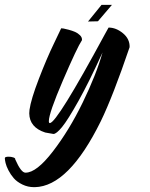

<svg xmlns="http://www.w3.org/2000/svg" viewBox="-184 -554 620 794"><path d="M69 -437Q73 -437 79 -436Q85 -435 100 -431Q115 -427 126.5 -422Q138 -417 147 -408Q156 -399 155 -388Q135 -358 76.5 -222Q18 -86 18 -53Q18 -45 22 -45Q51 -45 250 -413Q260 -431 265 -440Q296 -440 324.5 -416.5Q353 -393 352 -359Q283 -156 233 -53Q100 217 -40 220Q-41 220 -43 220Q-69 220 -91.5 209Q-114 198 -127 183Q-140 168 -149 150.5Q-158 133 -161 120Q-164 107 -164 100Q-164 94 -148 94Q-138 94 -129 97Q-120 100 -121 105Q-97 160 -79 160Q-79 160 -78 160Q-33 160 34.5 72.5Q102 -15 158 -130Q214 -245 240 -337Q185 -216 140.5 -136.5Q96 -57 72.5 -28.5Q49 0 37 0Q37 0 3 -6Q-62 -27 -63 -85Q-63 -92 -62 -100Q-56 -143 -23.5 -227.5Q9 -312 39 -374ZM236 -534H279L221 -466L180 -465Z"/></svg>

Font: Vervelle
Style: Script
Weight: 400
Monospace: yes
Designer: Nur Solikh
Foundry: Astageni Type
Version: Version 1.0